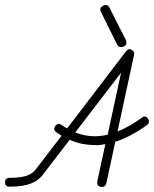

<svg xmlns="http://www.w3.org/2000/svg" viewBox="-20 -745 608 758"><path d="M202 -223Q194 -229 194 -236Q194 -243 200 -249.5Q206 -256 212 -256Q218 -256 226.5 -249.5Q235 -243 245 -238L478 -543Q485 -551 491 -551Q498 -551 504 -545Q510 -539 510 -532L444 -226Q488 -243 540 -280Q544 -285 551 -285Q557 -285 562.5 -278.5Q568 -272 568 -266Q568 -257 561 -252Q498 -206 435 -185L400 -22Q396 -7 384 -7Q364 -7 364 -23Q364 -28 364 -29L396 -176Q381 -173 374.5 -172.5Q368 -172 363 -172Q334 -172 308.5 -176.5Q283 -181 255 -193L152 -59Q142 -45 129.5 -35.5Q117 -26 101 -20Q85 -14 64.5 -11Q44 -8 18 -8Q0 -8 0 -25Q0 -43 18 -43Q60 -43 84.5 -51Q109 -59 124 -80L223 -209L213 -216Q207 -219 202 -223ZM277 -222Q316 -207 354 -207Q365 -207 378 -208.5Q391 -210 405 -213L458 -458ZM477 -587Q479 -583 479 -576Q479 -568 472.5 -563.5Q466 -559 459 -559Q447 -559 442 -570L379 -697Q376 -703 376 -708Q376 -715 383.5 -720Q391 -725 398 -725Q408 -725 413 -713Z"/></svg>

Font: Gruenewald VA
Style: Regular
Weight: 400
Designer: Peter Wiegel
Foundry: Peter Wiegel, nach dem Schriftentwurf von Dr. H. Gr¸newald
Version: Version 0.007